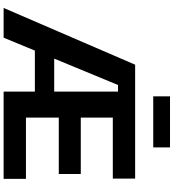

<svg xmlns="http://www.w3.org/2000/svg" viewBox="31 -991 960 1062"><g transform="rotate(90 511.0 -460.0)"><path d="M23.9 0 337.9 -727.5H967.8V-604H630.4V-426.8H942.4V-305.2H630.4V-123.5H969.2V0H486.8V-172.9H259.8L188.5 0ZM304.2 -279.8H486.8V-632.8H450.2ZM795.4 -920.4V-827.6H512.7V-920.4Z"/></g></svg>

Font: Inter-Bold
Style: Bold
Weight: 700
Designer: Rasmus Andersson
Foundry: rsms
Version: Version 4.000;git-a52131595